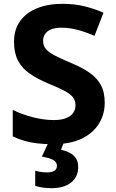

<svg xmlns="http://www.w3.org/2000/svg" viewBox="-20 -744 606 1004"><path d="M527.6 -206.9Q527.6 -146.5 497.5 -97.4Q467.5 -48.4 407.5 -19.2Q347.6 10 257.4 10Q211.9 10 175.4 5.7Q138.9 1.4 107.7 -7.6Q76.4 -16.7 46.7 -30.7V-169.2Q96.2 -145.2 153 -130.7Q209.9 -116.2 261.4 -116.2Q299.7 -116.2 324.7 -125.9Q349.8 -135.7 362.3 -153.1Q374.8 -170.6 374.8 -193.4Q374.8 -218.6 361 -235.9Q347.2 -253.2 315.9 -269.7Q284.6 -286.3 230.6 -308Q174.5 -331.9 134.7 -359.6Q94.9 -387.3 74.1 -427.1Q53.3 -466.9 53.3 -525.5Q53.3 -589.8 85.3 -634Q117.4 -678.2 174.4 -701.1Q231.4 -724 306.3 -724Q372 -724 425.3 -710.3Q478.6 -696.5 521 -677.3L474.1 -556.4Q431.6 -575.4 387.5 -587.3Q343.4 -599.2 301.9 -599.2Q269.1 -599.2 247.6 -590.5Q226.1 -581.8 215.7 -566.2Q205.3 -550.6 205.3 -530.6Q205.3 -506.2 219.1 -488.9Q232.9 -471.6 264.7 -454.8Q296.6 -437.9 351.5 -414.7Q407.8 -391.7 447.1 -364.6Q486.3 -337.5 507 -300.2Q527.6 -262.9 527.6 -206.9ZM388.9 129.2Q388.9 180.3 352.2 210.1Q315.6 240 249.5 240Q222.9 240 200.5 236.4Q178.2 232.7 164.1 227.7V148.9Q178 152.7 193.6 155.1Q209.2 157.5 224.4 157.5Q250.1 157.5 263.9 149.3Q277.7 141 277.7 123.3Q277.7 102.8 257.3 92Q236.9 81.2 198.9 75L233.9 0H314.5L298.9 39Q320.5 43.4 341.4 53.6Q362.3 63.7 375.6 81.7Q388.9 99.6 388.9 129.2Z"/></svg>

Font: Noto Sans Khmer
Style: Regular
Weight: 400
Designer: Danh Hong and the Monotype Design Team
Foundry: Monotype Imaging Inc.
Version: Version 2.003